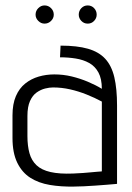

<svg xmlns="http://www.w3.org/2000/svg" viewBox="-20 -677 487 707"><path d="M144 -657Q131 -657 121 -647Q111 -637 111 -623Q111 -610 121 -600Q131 -590 144 -590Q158 -590 168 -600Q178 -610 178 -623Q178 -637 168 -647Q158 -657 144 -657ZM303 -657Q289 -657 279.5 -647Q270 -637 270 -623Q270 -610 279.5 -600Q289 -590 303 -590Q317 -590 326.5 -600Q336 -610 336 -623Q336 -637 326.5 -647Q317 -657 303 -657ZM355 -350Q332 -364 303.5 -376Q275 -388 244 -395.5Q213 -403 180 -403Q150 -403 122.5 -395Q95 -387 73 -369.5Q51 -352 38.5 -323Q26 -294 26 -252V-169Q26 -114 43.5 -78Q61 -42 91.5 -22.5Q122 -3 163.5 4Q205 11 253 10Q268 10 288.5 9Q309 8 330.5 6.5Q352 5 370.5 3.5Q389 2 400.5 1Q412 0 411 0V-288Q411 -350 401 -392.5Q391 -435 367.5 -460.5Q344 -486 304 -497.5Q264 -509 203 -509L201 -466Q231 -466 259 -461.5Q287 -457 308.5 -445Q330 -433 342.5 -410Q355 -387 355 -350ZM355 -303V-46Q355 -46 350.5 -45.5Q346 -45 337 -44.5Q328 -44 315 -42.5Q302 -41 285.5 -40Q269 -39 249 -38Q199 -36 166 -43.5Q133 -51 114.5 -68.5Q96 -86 88.5 -113Q81 -140 81 -176V-250Q81 -284 90.5 -305Q100 -326 115 -336.5Q130 -347 146 -351Q162 -355 175 -355Q207 -355 238 -348Q269 -341 299 -329Q329 -317 355 -303Z"/></svg>

Font: Advent Pro
Style: Regular
Weight: 400
Designer: VivaRado, Andreas Kalpakidis
Foundry: VivaRado, Andreas Kalpakidis
Version: Version 3.000